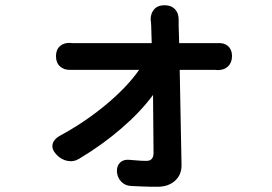

<svg xmlns="http://www.w3.org/2000/svg" viewBox="-20 -639 1040 734"><path d="M194 -50Q177 -69 181 -87.5Q185 -106 207 -119Q302 -170 383.5 -237.5Q465 -305 512 -372H283Q271 -372 262.5 -372Q254 -372 249 -372Q225 -371 209.5 -385Q194 -399 194 -424Q194 -449 209 -462.5Q224 -476 249 -475Q255 -474 263 -474Q271 -474 280 -474H560L558 -540Q557 -557 557 -556.5Q557 -556 556 -561Q555 -587 569 -603Q583 -619 609 -619Q635 -619 649.5 -603Q664 -587 663 -561Q663 -558 663 -558Q663 -558 663 -555.5Q663 -553 663 -540L665 -474H789Q793 -474 799.5 -474Q806 -474 812 -474Q837 -476 852 -462.5Q867 -449 867 -425Q867 -400 852 -385.5Q837 -371 812 -371Q808 -372 794 -372H667L674 -7Q674 30 648.5 52.5Q623 75 582 75Q548 75 527 74Q506 73 481 72Q459 71 444 56Q429 41 427 18Q426 -5 439 -17.5Q452 -30 474 -28Q492 -27 506 -25.5Q520 -24 540 -24Q567 -24 567 -55L565 -276Q518 -212 444.5 -148.5Q371 -85 284 -33Q262 -19 237.5 -24Q213 -29 196 -48Z"/></svg>

Font: Chiron GoRound TC SB
Style: Regular
Weight: 500
Designer: Ryoko NISHIZUKA 西塚涼子 (kana, bopomofo & ideographs); Paul D. Hunt (Latin, Greek & Cyrillic); Sandoll Communications 산돌커뮤니
Foundry: Adobe
Version: Version 1.000;hotconv 1.1.1;makeotfexe 2.6.0